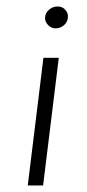

<svg xmlns="http://www.w3.org/2000/svg" viewBox="-20 -568 265 588"><path d="M160 -391 112 0H65L113 -391ZM118 -513Q118 -528 130.5 -538.5Q143 -549 158 -548Q171 -548 180 -538Q189 -528 188 -515Q187 -500 175.5 -490.5Q164 -481 149 -481Q136 -482 127 -491.5Q118 -501 118 -513Z"/></svg>

Font: Josefin Sans Light
Style: Italic
Weight: 300
Italic angle: -7°
Designer: Santiago Orozco
Foundry: Typemade
Version: Version 2.000